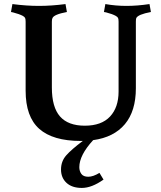

<svg xmlns="http://www.w3.org/2000/svg" viewBox="-20 -679 794 944"><path d="M370 143Q370 162 380 176Q390 190 414 190Q438 190 469 171L489 204Q431 245 382.5 245Q334 245 307 220Q280 195 280 154.5Q280 114 305.5 85Q331 56 387 14H377Q240 14 173 -45.5Q106 -105 106 -233V-572Q106 -585 103.5 -590.5Q101 -596 92 -601Q75 -610 44 -618L34 -620L41 -659Q110 -650 171.5 -650Q233 -650 302 -659L309 -620Q245 -608 238 -590Q235 -585 235 -572V-249Q235 -152 275 -106.5Q315 -61 397 -61Q479 -61 521 -106Q563 -151 563 -229V-572Q563 -585 560.5 -590.5Q558 -596 549 -601Q533 -610 502 -618L491 -620L498 -659Q549 -650 602 -650Q655 -650 715 -659L722 -620Q658 -608 650 -590Q648 -585 648 -572V-245Q648 -133 594 -68.5Q540 -4 438 10Q370 84 370 143Z"/></svg>

Font: Buenard
Style: Bold
Weight: 700
Foundry: FontFuror
Version: Version 1.002 2011